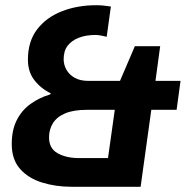

<svg xmlns="http://www.w3.org/2000/svg" viewBox="-20 -716 716 736"><path d="M255 0Q193 0 140.5 -16.5Q88 -33 56.5 -69Q25 -105 25 -164Q25 -217 44 -255Q63 -293 97 -317.5Q131 -342 172 -354L175 -358Q136 -377 111.5 -409Q87 -441 87 -487Q87 -557 122 -603Q157 -649 216.5 -672.5Q276 -696 349 -696Q364 -696 378 -694.5Q392 -693 405 -691L389 -575Q381 -577 368.5 -579.5Q356 -582 346 -582Q310 -582 282.5 -571.5Q255 -561 239.5 -541Q224 -521 224 -489Q224 -468 234.5 -449Q245 -430 266 -418Q287 -406 318 -406H440L497 -539H594L576 -406H672L657 -295H560L519 0ZM283 -110H394L420 -295H313Q262 -295 230 -281.5Q198 -268 183 -244Q168 -220 168 -189Q168 -147 201 -128.5Q234 -110 283 -110Z"/></svg>

Font: Chivo Medium SemiBold
Style: Italic
Weight: 600
Italic angle: -8.05°
Version: Version 2.002